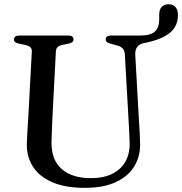

<svg xmlns="http://www.w3.org/2000/svg" viewBox="-20 -867 856 902"><path d="M584.5 -294.5 566.5 -611Q565.5 -629.5 556.2 -639.5Q547 -649.5 528 -654L499.5 -662Q476.5 -667 476.5 -682Q476.5 -690.5 482.5 -695.2Q488.5 -700 500 -700H637Q689 -700 708.5 -719.5Q728 -739 728 -775.5V-798.5Q728 -822 739.5 -834.5Q751 -847 772 -847Q793 -847 804.5 -833.8Q816 -820.5 816 -796.5Q816 -763 800.8 -738.5Q785.5 -714 755.2 -697.2Q725 -680.5 679.5 -669.5L654.5 -664Q634 -660 624 -645.5Q614 -631 615.5 -608.5L633 -297Q635 -271 636.2 -246Q637.5 -221 638 -194.5Q640 -134.5 611.8 -87Q583.5 -39.5 525.2 -12Q467 15.5 378 15.5Q288.5 15.5 227.5 -10.2Q166.5 -36 135.8 -82.5Q105 -129 106 -191Q106.5 -206.5 107.8 -230Q109 -253.5 110.5 -277.8Q112 -302 113 -318.5L129.5 -625Q130 -638.5 122 -645.8Q114 -653 97 -656L69 -662Q45.5 -666.5 45.5 -682Q45.5 -690.5 51.8 -695.2Q58 -700 69.5 -700H302Q313.5 -700 319.5 -695.2Q325.5 -690.5 325.5 -682Q325.5 -674 319.5 -669.2Q313.5 -664.5 302.5 -662L273.5 -656Q258 -653 250.8 -646.2Q243.5 -639.5 242.5 -625.5L226.5 -319Q224.5 -283 223.8 -253.5Q223 -224 222 -201.5Q220.5 -116 269.8 -73Q319 -30 407 -30Q465.5 -30 506.8 -50.2Q548 -70.5 569.2 -108Q590.5 -145.5 589 -197.5Q588 -229.5 586.8 -252.2Q585.5 -275 584.5 -294.5Z"/></svg>

Font: Fraunces 17pt
Style: Regular
Weight: 400
Version: Version 1.000;[b76b70a41]